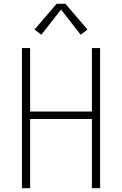

<svg xmlns="http://www.w3.org/2000/svg" viewBox="-20 -987 640 1007"><path d="M95 0V-735H138V-402H462V-735H505V0H462V-363H138V0ZM197 -805 161 -832 277 -967H323L439 -832L403 -805L300 -937Z"/></svg>

Font: Zed Sans Extralight Extended
Style: Regular
Weight: 200
Width: 7
Designer: Belleve Invis
Foundry: Belleve Invis
Version: Version 1.0.0; ttfautohint (v1.8.4)